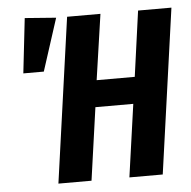

<svg xmlns="http://www.w3.org/2000/svg" viewBox="-51 -753 799 803"><g transform="rotate(-5 348.5 -351.0)"><path d="M301 0H162L259 -692H399L359 -417H519L557 -692H697L600 0H460L503 -305H344ZM82 -702 213 -692 142 -472H56Z"/></g></svg>

Font: Fira Sans Extra Condensed SemiBold
Style: Italic
Weight: 600
Width: 3
Italic angle: -8°
Designer: Carrois Corporate & Edenspiekermann AG
Foundry: Carrois Corporate GbR & Edenspiekermann AG
Version: Version 4.203